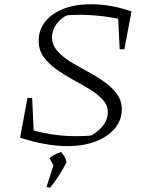

<svg xmlns="http://www.w3.org/2000/svg" viewBox="-20 -681 681 908"><path d="M75 -30 105 -75Q214 -37 344 -37Q383 -37 423 -41L395 -32Q439 -52 464.5 -83.5Q490 -115 490 -150Q490 -183 466.5 -209Q443 -235 405.5 -258Q368 -281 326.5 -303.5Q285 -326 247.5 -352.5Q210 -379 186.5 -411.5Q163 -444 163 -488Q163 -540 194 -579Q225 -618 281 -639.5Q337 -661 411 -661Q457 -661 505 -652.5Q553 -644 602 -627L581 -582Q531 -596 471.5 -603.5Q412 -611 358 -611Q336 -611 316 -610Q296 -609 279 -606L304 -612Q268 -596 247 -567.5Q226 -539 226 -505Q226 -470 249.5 -442Q273 -414 311 -390.5Q349 -367 391 -344.5Q433 -322 470.5 -296Q508 -270 532 -238Q556 -206 556 -164Q556 -113 523 -73.5Q490 -34 432 -12Q374 10 299 10Q249 10 192.5 0Q136 -10 75 -30ZM141 -26 75 -30 110 -218H132ZM546 -448 537 -632 602 -627 568 -448ZM200 203 235 94 295 86Q260 154 217 207ZM242 117 214 67Q236 48 269 38Q288 57 295 86Z"/></svg>

Font: Piazzolla Thin ExtraLight
Style: Italic
Weight: 250
Italic angle: -11.3°
Version: Version 2.005